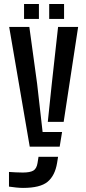

<svg xmlns="http://www.w3.org/2000/svg" viewBox="-20 -735 430 962"><path d="M129 0 26 -600H127L166 -315.5L193.5 -73.5H291L279 0ZM219.5 -124.5 239.5 -315.5 271 -600H371.5L299 -124.5ZM95.5 206.5Q80 206.5 60.8 204.5Q41.5 202.5 25 200V126.5Q38.5 127.5 58.2 128.5Q78 129.5 94 129.5Q130.5 129.5 147 119.8Q163.5 110 168 82L173 50.5H271L266 81.5Q255.5 145 218.5 175.8Q181.5 206.5 95.5 206.5ZM226.5 -640V-715H301V-640ZM100.5 -640V-715H175V-640Z"/></svg>

Font: Big Shoulders Stencil Text SemiBold
Style: Regular
Weight: 600
Designer: Patric King
Foundry: XO Type Co
Version: Version 1.000